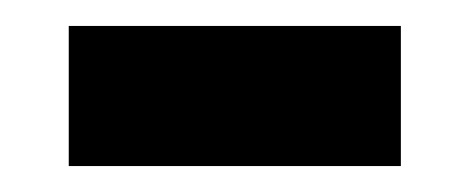

<svg xmlns="http://www.w3.org/2000/svg" viewBox="-20 -342 362 148"><path d="M33 -214V-322H289V-214Z"/></svg>

Font: Noto Sans Kawi SemiBold
Style: Regular
Weight: 600
Designer: Fadhl Haqq
Version: Version 1.000